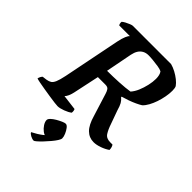

<svg xmlns="http://www.w3.org/2000/svg" viewBox="-281 -834 1228 1228"><g transform="rotate(45 333.0 -220.0)"><path d="M205 0Q198 0 176.5 -2.5Q155 -5 127 -9.5Q99 -14 70.5 -18.5Q42 -23 19.5 -27.5Q-3 -32 -11 -35Q-9 -46 -3.5 -55Q2 -64 5 -66L36 -70Q54 -73 66 -80.5Q78 -88 87 -109Q96 -130 105 -173L183 -563Q190 -597 199 -618Q208 -639 216 -644H119Q116 -648 114 -655Q112 -662 113 -671Q120 -678 134 -685.5Q148 -693 162 -698.5Q176 -704 182 -704H528Q551 -698 574.5 -685.5Q598 -673 618 -657Q638 -641 649 -625Q652 -619 653.5 -609.5Q655 -600 655 -589Q655 -563 649.5 -533.5Q644 -504 634.5 -476Q625 -448 612 -424.5Q599 -401 584 -387Q570 -378 547.5 -367.5Q525 -357 499.5 -348Q474 -339 452 -333V-328Q467 -316 476.5 -299.5Q486 -283 495 -251L527 -162Q540 -123 555.5 -99Q571 -75 606 -75H627Q632 -69 635 -58.5Q638 -48 638 -37Q615 -21 585 -10.5Q555 0 531 0Q490 0 461 -28.5Q432 -57 414 -120L366 -274Q361 -291 353 -302.5Q345 -314 324 -314H256L220 -145Q215 -119 207 -101.5Q199 -84 191 -77L295 -64Q297 -61 298.5 -53.5Q300 -46 299 -35Q283 -22 253.5 -11Q224 0 205 0ZM269 -384Q322 -384 377 -387Q432 -390 469 -396Q487 -416 499.5 -445.5Q512 -475 519.5 -508Q527 -541 527 -569Q527 -586 523.5 -600Q520 -614 513 -623Q500 -630 476.5 -633.5Q453 -637 429 -639.5Q405 -642 387 -642Q364 -642 347 -632.5Q330 -623 319.5 -606Q309 -589 304 -564ZM253 264Q239 264 222.5 255Q206 246 203 237Q221 228 238 217.5Q255 207 270 195.5Q285 184 294 172L288 190Q275 190 258.5 177.5Q242 165 230 146.5Q218 128 218 112Q218 102 230.5 90Q243 78 261 67.5Q279 57 296 49.5Q313 42 322 42Q333 42 344.5 57Q356 72 364 91Q372 110 372 124Q372 133 361.5 149.5Q351 166 334.5 185.5Q318 205 301 223Q284 241 270.5 252.5Q257 264 253 264Z"/></g></svg>

Font: Texturina 12pt
Style: Bold Italic
Weight: 700
Italic angle: -11°
Designer: Guillermo Torres Carreño
Foundry: Omnibus-Type
Version: Version 1.002